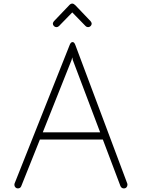

<svg xmlns="http://www.w3.org/2000/svg" viewBox="-20 -1045 789 1068"><path d="M688 -24Q689 -22 689 -18Q689 -9 683.5 -3Q678 3 669 3Q656 3 650 -10L552 -269H202L98 -9Q93 3 79 3Q71 3 65.5 -3Q60 -9 60 -17Q60 -22 61 -24L368 -796Q374 -811 384 -811Q393 -811 399 -795ZM378 -711 218 -309H537L385 -711L382 -726ZM484 -927Q490 -919 490 -914Q490 -906 484 -900Q478 -894 470 -894Q462 -894 456 -900L382 -976L308 -900Q302 -894 294 -894Q286 -894 280 -900Q274 -906 274 -914Q274 -919 280 -927L365 -1016Q373 -1025 382 -1025Q390 -1025 399 -1016Z"/></svg>

Font: Tsukimi Rounded Light
Style: Regular
Weight: 300
Designer: Takashi Funayama
Foundry: Takashi Funayama
Version: Version 1.032; ttfautohint (v1.8.3)